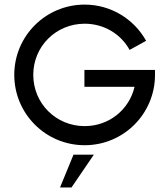

<svg xmlns="http://www.w3.org/2000/svg" viewBox="-20 -623 728 834"><path d="M346.7 -319.3V-246.1H564.5C541.5 -147 454.1 -75.2 347.7 -75.2C223.6 -75.2 124.5 -173.3 124.5 -297.9C124.5 -421.9 223.6 -520 347.7 -520C432.6 -520 505.4 -474.6 543 -406.2L614.7 -445.8C562.5 -539.6 462.4 -603 347.7 -603C178.7 -603 42 -466.8 42 -297.9C42 -128.4 178.7 7.8 347.7 7.8C516.6 7.8 653.3 -128.4 653.3 -297.9V-319.3ZM240.7 191.4H290.5L387.7 48.8H299.3Z"/></svg>

Font: Now Medium
Style: Regular
Weight: 500
Designer: Alfredo Marco Pradil
Foundry: Alfredo Marco Pradil
Version: Version 1.200;hotconv 1.0.109;makeotfexe 2.5.65596